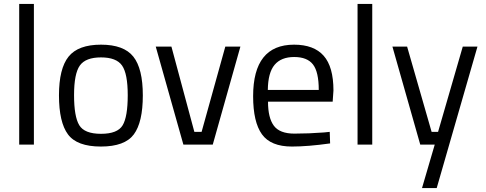

<svg xmlns="http://www.w3.org/2000/svg" viewBox="-20 -738 2481 980"><path d="M78 0V-718H153V0Z M281 -251Q281 -388 330 -449Q379 -510 495.5 -510Q612 -510 660.5 -449Q709 -388 709 -251Q709 -114 663 -52Q617 10 495 10Q373 10 327 -52Q281 -114 281 -251ZM358 -252.5Q358 -143 384.5 -99Q411 -55 495.5 -55Q580 -55 606 -98.5Q632 -142 632 -252Q632 -362 603 -403.5Q574 -445 495.5 -445Q417 -445 387.5 -403.5Q358 -362 358 -252.5Z M775 -500H855L972 -65H1009L1130 -500H1207L1066 0H916Z M1634 -62 1663 -65 1665 -6Q1551 10 1470 10Q1362 10 1317 -52.5Q1272 -115 1272 -247Q1272 -510 1481 -510Q1582 -510 1632 -453.5Q1682 -397 1682 -276L1678 -219H1348Q1348 -136 1378 -96Q1408 -56 1482.5 -56Q1557 -56 1634 -62ZM1607 -279Q1607 -371 1577.5 -409Q1548 -447 1481.5 -447Q1415 -447 1381.5 -407Q1348 -367 1347 -279Z M1805 0V-718H1880V0Z M1983 -500H2058L2183 -65H2216L2342 -500H2417L2209 222H2134L2199 0H2125Z"/></svg>

Font: TitilliumWeb-Regular
Style: Regular
Weight: 400
Version: Version 1.001;PS 57.000;hotconv 1.0.70;makeotf.lib2.5.55311